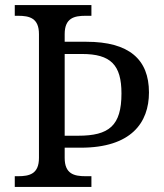

<svg xmlns="http://www.w3.org/2000/svg" viewBox="-20 -734 644 754"><path d="M38 0H339V-42H316C271 -42 234 -51 234 -114V-154H297C495 -154 565 -252 565 -371C565 -501 487 -570 319 -570H234V-600C234 -663 271 -672 316 -672H339V-714H38V-672H51C96 -672 133 -663 133 -600V-114C133 -51 96 -42 51 -42H38ZM234 -201V-522H302C415 -522 457 -479 457 -367C457 -240 408 -201 287 -201Z"/></svg>

Font: Noto Serif Thai
Style: Regular
Weight: 400
Designer: Monotype Design Team
Foundry: Monotype Imaging Inc.
Version: Version 1.901